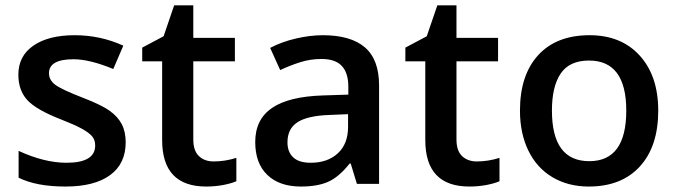

<svg xmlns="http://www.w3.org/2000/svg" viewBox="-20 -680 2504 710"><path d="M444.8 -153.8Q444.8 -74.7 387.2 -32.5Q329.6 9.8 222.2 9.8Q114.3 9.8 48.8 -22.9V-122.1Q144 -78.1 226.1 -78.1Q332 -78.1 332 -142.1Q332 -162.6 320.3 -176.3Q308.6 -189.9 281.7 -204.6Q254.9 -219.2 207 -237.8Q113.8 -273.9 80.8 -310.1Q47.9 -346.2 47.9 -403.8Q47.9 -473.1 103.8 -511.5Q159.7 -549.8 255.9 -549.8Q351.1 -549.8 436 -511.2L398.9 -424.8Q311.5 -460.9 252 -460.9Q161.1 -460.9 161.1 -409.2Q161.1 -383.8 184.8 -366.2Q208.5 -348.6 288.1 -317.9Q355 -292 385.3 -270.5Q415.5 -249 430.2 -220.9Q444.8 -192.9 444.8 -153.8Z M770 -83Q812 -83 854 -96.2V-9.8Q835 -1.5 804.9 4.2Q774.9 9.8 742.7 9.8Q579.6 9.8 579.6 -162.1V-453.1H505.9V-503.9L585 -545.9L624 -660.2H694.8V-540H848.6V-453.1H694.8V-164.1Q694.8 -122.6 715.6 -102.8Q736.3 -83 770 -83Z M1299.8 0 1276.9 -75.2H1272.9Q1233.9 -25.9 1194.3 -8.1Q1154.8 9.8 1092.8 9.8Q1013.2 9.8 968.5 -33.2Q923.8 -76.2 923.8 -154.8Q923.8 -238.3 985.8 -280.8Q1047.9 -323.2 1174.8 -327.1L1268.1 -330.1V-358.9Q1268.1 -410.6 1243.9 -436.3Q1219.7 -461.9 1168.9 -461.9Q1127.4 -461.9 1089.4 -449.7Q1051.3 -437.5 1016.1 -420.9L979 -502.9Q1022.9 -525.9 1075.2 -537.8Q1127.4 -549.8 1173.8 -549.8Q1276.9 -549.8 1329.3 -504.9Q1381.8 -460 1381.8 -363.8V0ZM1128.9 -78.1Q1191.4 -78.1 1229.2 -113Q1267.1 -147.9 1267.1 -210.9V-257.8L1197.8 -254.9Q1116.7 -252 1079.8 -227.8Q1043 -203.6 1043 -153.8Q1043 -117.7 1064.5 -97.9Q1085.9 -78.1 1128.9 -78.1Z M1743.2 -83Q1785.2 -83 1827.1 -96.2V-9.8Q1808.1 -1.5 1778.1 4.2Q1748 9.8 1715.8 9.8Q1552.7 9.8 1552.7 -162.1V-453.1H1479V-503.9L1558.1 -545.9L1597.2 -660.2H1668V-540H1821.8V-453.1H1668V-164.1Q1668 -122.6 1688.7 -102.8Q1709.5 -83 1743.2 -83Z M2414.1 -271Q2414.1 -138.7 2346.2 -64.5Q2278.3 9.8 2157.2 9.8Q2081.5 9.8 2023.4 -24.4Q1965.3 -58.6 1934.1 -122.6Q1902.8 -186.5 1902.8 -271Q1902.8 -402.3 1970.2 -476.1Q2037.6 -549.8 2160.2 -549.8Q2277.3 -549.8 2345.7 -474.4Q2414.1 -398.9 2414.1 -271ZM2021 -271Q2021 -84 2159.2 -84Q2295.9 -84 2295.9 -271Q2295.9 -456.1 2158.2 -456.1Q2085.9 -456.1 2053.5 -408.2Q2021 -360.4 2021 -271Z"/></svg>

Font: f1_52653          
Style: Regular
Weight: 600
Foundry: Ascender Corporation
Version: Version 1.10